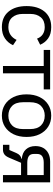

<svg xmlns="http://www.w3.org/2000/svg" viewBox="740 -1308 580 2101"><g transform="rotate(90 1030.5 -258.0)"><path d="M277 12Q168 12 107.5 -61Q47 -134 47 -258Q47 -382 107.5 -455Q168 -528 277 -528Q354 -528 401 -494Q448 -460 470 -407L403 -373Q389 -413 356.5 -435Q324 -457 277 -457Q206 -457 169.5 -413.5Q133 -370 133 -302V-214Q133 -147 169.5 -103Q206 -59 277 -59Q326 -59 361 -82Q396 -105 417 -149L475 -110Q450 -55 400.5 -21.5Q351 12 277 12Z M703 0V-446H527V-516H959V-446H783V0Z M1246 12Q1177 12 1124.5 -21.5Q1072 -55 1042.5 -115.5Q1013 -176 1013 -258Q1013 -340 1042.5 -400.5Q1072 -461 1124.5 -494.5Q1177 -528 1246 -528Q1315 -528 1367.5 -494.5Q1420 -461 1449.5 -400.5Q1479 -340 1479 -258Q1479 -176 1449.5 -115.5Q1420 -55 1367.5 -21.5Q1315 12 1246 12ZM1246 -59Q1311 -59 1352 -99Q1393 -139 1393 -221V-295Q1393 -377 1352 -417Q1311 -457 1246 -457Q1182 -457 1140.5 -417Q1099 -377 1099 -295V-221Q1099 -139 1140.5 -99Q1182 -59 1246 -59Z M1565 0V-70H1622L1655 -146Q1666 -172 1682.5 -185.5Q1699 -199 1718 -202V-206Q1651 -212 1615 -251.5Q1579 -291 1579 -356Q1579 -405 1599.5 -441Q1620 -477 1658 -496.5Q1696 -516 1748 -516H1976V0H1896V-198H1762L1708 -71Q1691 -30 1669 -15Q1647 0 1620 0ZM1760 -266H1896V-446H1760Q1715 -446 1690 -429Q1665 -412 1665 -372V-339Q1665 -299 1690 -282.5Q1715 -266 1760 -266Z"/></g></svg>

Font: IBM Plex Sans Var
Style: Regular
Weight: 400
Designer: Mike Abbink, Paul van der Laan, Pieter van Rosmalen
Foundry: Bold Monday
Version: Version 3.000